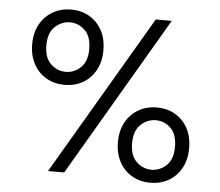

<svg xmlns="http://www.w3.org/2000/svg" viewBox="-52 -769 962 838"><g transform="rotate(5 429.5 -349.5)"><path d="M187 0 598 -700H668L258 0ZM226 -381Q182 -381 146.5 -401Q111 -421 90.5 -458.5Q70 -496 70 -546Q70 -597 91 -634Q112 -671 147.5 -691Q183 -711 227 -711Q271 -711 306 -691Q341 -671 361.5 -634Q382 -597 382 -546Q382 -496 361.5 -458.5Q341 -421 305.5 -401Q270 -381 226 -381ZM226 -438Q263 -438 291.5 -465Q320 -492 320 -546Q320 -601 292 -628Q264 -655 227 -655Q190 -655 161 -628Q132 -601 132 -546Q132 -492 160.5 -465Q189 -438 226 -438ZM636 12Q592 12 556.5 -8Q521 -28 500.5 -65.5Q480 -103 480 -153Q480 -204 501 -241Q522 -278 557.5 -298Q593 -318 637 -318Q681 -318 716 -298Q751 -278 771.5 -241Q792 -204 792 -153Q792 -103 771.5 -65.5Q751 -28 715.5 -8Q680 12 636 12ZM636 -45Q673 -45 701.5 -72Q730 -99 730 -153Q730 -208 702.5 -235Q675 -262 637 -262Q600 -262 571 -235Q542 -208 542 -153Q542 -99 570.5 -72Q599 -45 636 -45Z"/></g></svg>

Font: Host Grotesk Light Light
Style: Regular
Weight: 300
Version: Version 1.003